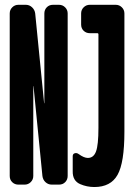

<svg xmlns="http://www.w3.org/2000/svg" viewBox="-20 -750 540 780"><path d="M450.2 -730.5Q464.8 -730.5 475.1 -720.2Q485.4 -710 485.4 -695.3V-214.8Q485.4 -88.9 457.5 -39.6Q429.7 9.8 363.3 9.8Q333 9.8 305.7 -2Q274.4 -15.6 275.4 -54.7V-115.2Q275.4 -125 283.7 -127.4Q292 -129.9 299.8 -124Q321.3 -108.4 336.9 -108.4Q360.4 -108.4 370.1 -134.8Q379.9 -161.1 379.9 -230.5V-610.4Q379.9 -615.2 375 -615.2H344.7Q330.1 -615.2 319.8 -625Q309.6 -634.8 309.6 -650.4V-695.3Q309.6 -710 319.8 -720.2Q330.1 -730.5 344.7 -730.5ZM219.7 -730.5Q234.4 -730.5 244.6 -720.2Q254.9 -710 254.9 -695.3V-35.2Q254.9 -20.5 245.1 -10.3Q235.4 0 219.7 0H190.4Q175.8 0 165 -9.8Q154.3 -19.5 152.3 -35.2L116.2 -399.4V-400.4L115.2 -399.4V-35.2Q115.2 -20.5 105 -10.3Q94.7 0 80.1 0H54.7Q40 0 29.8 -9.8Q19.5 -19.5 19.5 -35.2V-695.3Q19.5 -710 29.8 -720.2Q40 -730.5 54.7 -730.5H85Q99.6 -730.5 110.4 -720.2Q121.1 -710 123 -695.3L159.2 -331.1V-330.1L160.2 -331.1V-695.3Q160.2 -710 169.9 -720.2Q179.7 -730.5 195.3 -730.5Z"/></svg>

Font: Rounded-L Mgen+ 1m bold
Style: Bold
Weight: 700
Designer: [Source Han Sans]
Ryoko NISHIZUKA  (kana & ideographs); Paul D. Hunt (Latin, Greek & Cyrillic); Wenlong ZHANG  (bopomofo
Version: Version 1.059.20150602